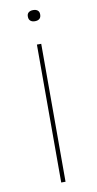

<svg xmlns="http://www.w3.org/2000/svg" viewBox="-90 -837 441 876"><g transform="rotate(-10 130.0 -398.5)"><path d="M140 0H120V-639H140ZM130 -745.5Q117 -745.5 109.2 -752Q101.5 -758.5 101.5 -771V-773Q101.5 -784.5 109.2 -790.8Q117 -797 130 -797Q143.5 -797 151 -790.8Q158.5 -784.5 158.5 -773V-771Q158.5 -758.5 151 -752Q143.5 -745.5 130 -745.5Z"/></g></svg>

Font: Anek Latin Expanded Thin
Style: Regular
Weight: 250
Width: 7
Designer: Yesha Goshar
Foundry: Ek Type
Version: Version 1.003